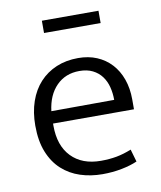

<svg xmlns="http://www.w3.org/2000/svg" viewBox="-77 -714 657 785"><g transform="rotate(-10 252.0 -321.5)"><path d="M458 -230H122V-221Q122 -138 166.5 -92Q211 -46 289 -46Q324 -46 354 -51.5Q384 -57 416 -70L431 -18Q404 -6 366 1.5Q328 9 286 9Q237 9 194 -5Q151 -19 118.5 -48.5Q86 -78 67.5 -124Q49 -170 49 -234Q49 -289 64.5 -334Q80 -379 109 -410.5Q138 -442 178.5 -459Q219 -476 269 -476Q312 -476 346.5 -461.5Q381 -447 406 -420Q431 -393 444.5 -355Q458 -317 458 -271ZM385 -282Q385 -310 378.5 -335.5Q372 -361 357.5 -380.5Q343 -400 320 -411.5Q297 -423 265 -423Q207 -423 169.5 -385Q132 -347 124 -281ZM385 -652V-601H150V-652Z"/></g></svg>

Font: Mukta Light
Style: Regular
Weight: 300
Designer: Girish Dalvi and Yashodeep Gholap
Foundry: Ek Type
Version: Version 2.538;PS 1.002;hotconv 16.6.51;makeotf.lib2.5.65220;